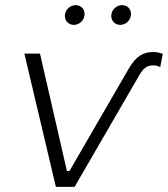

<svg xmlns="http://www.w3.org/2000/svg" viewBox="-20 -729 655 749"><path d="M523 -435C541 -466 555 -474 578 -474C588 -474 596 -472 605 -467L615 -519C603 -523 593 -526 578 -526C540 -526 511 -512 481 -459L251 -62H241L136 -520H75L198 0H271ZM268 -632C290 -632 310 -650 310 -675C310 -693 296 -709 275 -709C253 -709 233 -690 233 -667C233 -648 247 -632 268 -632ZM449 -632C471 -632 491 -650 491 -675C491 -693 478 -709 456 -709C434 -709 414 -690 414 -667C414 -648 428 -632 449 -632Z"/></svg>

Font: Fixel Display Light
Style: Italic
Weight: 300
Italic angle: -10°
Designer: AlfaBravo + MacPaw
Foundry: Kyrylo Tkachov, Marchela Mozhyna, Serhii Makarenko, Maria Weinstein, Zakhar Kryvoshyya
Version: Version 1.210;Glyphs 3.2 (3217)